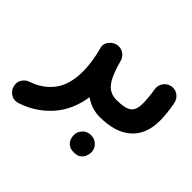

<svg xmlns="http://www.w3.org/2000/svg" viewBox="-152 -544 1040 1040"><g transform="rotate(45 368.0 -23.5)"><path d="M201.7 -221.7Q192.4 -246.1 208.3 -269.8Q224.1 -293.5 250 -299.8Q261.7 -302.7 273.9 -300.8Q294.4 -297.9 308.8 -284.2Q323.2 -270.5 327.6 -252.9Q327.6 -252 328.1 -251Q351.1 -164.1 380.6 -125.5Q410.2 -86.9 461.9 -86.9H462.4Q489.3 -86.9 508.1 -67.9Q526.9 -48.8 526.9 -22Q526.9 4.9 508.1 23.7Q489.3 42.5 462.4 42.5H461.9Q429.7 42.5 401.1 32.7Q372.6 22.9 347.7 5.4Q330.1 119.6 263.2 193.6Q196.3 267.6 99.1 299.8Q70.3 309.6 46.9 295.4Q23.4 281.2 16.6 257.8Q7.8 227.5 21.7 205.8Q35.6 184.1 57.1 176.8Q135.3 150.9 179.7 91.6Q224.1 32.2 224.1 -68.4Q224.1 -136.7 202.1 -220.2Z M397.9 -22Q397.9 -48.8 416.7 -67.9Q435.5 -86.9 462.4 -86.9Q524.4 -86.9 550.3 -105Q576.2 -123 576.2 -174.3Q576.2 -192.9 573.7 -220.2Q571.3 -247.6 566.4 -277.3Q563 -303.7 579.3 -325.2Q595.7 -346.7 622.1 -350.1Q648.4 -354 669.4 -337.6Q690.4 -321.3 694.8 -294.9Q701.7 -259.3 704.6 -228.8Q707.5 -198.2 707.5 -173.8Q707.5 -70.3 644.8 -13.9Q582 42.5 462.4 42.5Q435.5 42.5 416.7 23.7Q397.9 4.9 397.9 -22ZM432.1 209.5Q432.1 184.6 450.7 164.8Q469.2 145 498 145Q518.6 145 533 153.8Q547.4 162.6 555.7 175.3Q565.9 192.9 565.9 210Q565.9 223.1 560.1 239Q554.2 254.9 539.8 266.1Q525.4 277.3 498.5 277.3Q471.2 277.3 457 265.6Q442.9 253.9 437 238.8Q432.1 225.6 432.1 209.5Z"/></g></svg>

Font: Mikhak Bold
Style: Regular
Weight: 700
Designer: Amin Abedi
Version: Version 3.3